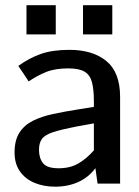

<svg xmlns="http://www.w3.org/2000/svg" viewBox="-20 -701 530 733"><path d="M190.4 11.7Q147 11.7 111.8 -2.9Q76.7 -17.6 56.2 -46.6Q35.6 -75.7 35.6 -118.7Q35.6 -165.5 54 -194.3Q72.3 -223.1 105.2 -239.7Q138.2 -256.3 182.9 -265.9Q227.5 -275.4 280.8 -283.7L338.4 -293V-313.5Q338.4 -358.9 331.3 -386.5Q324.2 -414.1 303.5 -427Q282.7 -439.9 241.2 -439.9Q189.9 -439.9 155.8 -426Q121.6 -412.1 89.4 -390.1Q89.4 -390.1 83.5 -399.2Q77.6 -408.2 69.8 -419.9Q62 -431.6 55.9 -440.4Q49.8 -449.2 49.8 -449.2Q91.3 -479.5 136 -495.1Q180.7 -510.7 245.1 -510.7Q334 -510.7 386.2 -467.8Q438.5 -424.8 438.5 -331.5V0H352.5L344.2 -59.1Q318.8 -24.4 279.3 -6.3Q239.7 11.7 190.4 11.7ZM204.1 -58.6Q248.5 -58.6 280.3 -77.6Q312 -96.7 338.4 -127V-230L273.4 -218.3Q215.3 -207 183.6 -196.8Q151.9 -186.5 140.1 -170.7Q128.4 -154.8 128.9 -127Q129.4 -95.7 145 -77.1Q160.6 -58.6 204.1 -58.6ZM296.9 -569.8V-681.2H408.7V-569.8ZM81.1 -569.8V-681.2H192.9V-569.8Z"/></svg>

Font: Pontano Sans SemiBold
Style: Regular
Weight: 600
Designer: Vernon Adams
Foundry: Vernon Adams
Version: Version 2.001